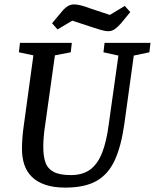

<svg xmlns="http://www.w3.org/2000/svg" viewBox="-20 -843 705 874"><path d="M277 11Q224 11 186 -2Q148 -15 124.5 -38.5Q101 -62 90.5 -94Q80 -126 80 -165Q80 -216 89 -277L132 -591L66 -605L71 -648H307L302 -605L230 -591L186 -277Q181 -246 179 -220Q177 -194 177 -175Q177 -132 187 -103.5Q197 -75 224.5 -60.5Q252 -46 302 -46Q357 -46 391 -71.5Q425 -97 445 -148Q465 -199 475 -277L519 -590L451 -605L456 -648H665L660 -605L589 -590L546 -279Q532 -179 503 -115Q474 -51 420.5 -20Q367 11 277 11ZM474 -701Q458 -701 438.5 -707Q419 -713 400 -719L309 -749L242 -709L217 -737L258 -786Q271 -803 285.5 -813Q300 -823 317 -823Q332 -823 352 -817.5Q372 -812 390 -805L480 -775L548 -816L573 -788L532 -738Q518 -722 504 -711.5Q490 -701 474 -701Z"/></svg>

Font: Faustina Medium
Style: Italic
Weight: 500
Italic angle: -8°
Designer: Alfonso Garcia
Foundry: http://www.omnibus-type.com
Version: Version 1.200